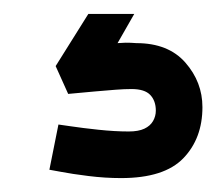

<svg xmlns="http://www.w3.org/2000/svg" viewBox="-20 -20 311 276"><path d="M173 0H107L60 75L78 115Q99 113 116 111.5Q133 110 146 109Q159 108 169 108Q188 108 196 116.5Q204 125 204 139Q204 147 200 154Q196 161 187.5 165Q179 169 165 169Q145 169 121.5 166.5Q98 164 81.5 161.5Q65 159 64 159L51 224Q52 224 67.5 227Q83 230 107 233Q131 236 154 236Q216 236 243.5 207.5Q271 179 271 134Q271 98 246.5 70Q222 42 176 42Q173 42 168 41.5Q163 41 149 42Z"/></svg>

Font: Advent Pro
Style: Bold
Weight: 700
Designer: VivaRado, Andreas Kalpakidis
Foundry: VivaRado, Andreas Kalpakidis
Version: Version 3.000